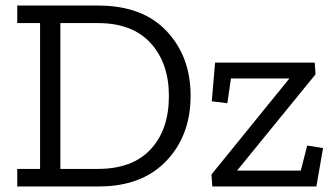

<svg xmlns="http://www.w3.org/2000/svg" viewBox="-20 -670 1209 690"><path d="M665 -326Q665 -183 577.5 -91.5Q490 0 336 0H42V-63H124V-587H42V-650H333Q492 -650 578.5 -558.5Q665 -467 665 -326ZM587 -325Q587 -443 521.5 -515Q456 -587 332 -587H197V-63H332Q456 -63 521.5 -133.5Q587 -204 587 -325ZM1117 0H743L740 -43L1020 -388H810L797 -299L741 -306L753 -445H1111L1114 -403L832 -57H1061L1084 -147L1141 -138Z"/></svg>

Font: Zilla Slab
Style: Regular
Weight: 400
Designer: Typotheque.com
Foundry: Typotheque type foundry
Version: Version 1.1; 2017; ttfautohint (v1.6)